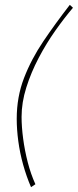

<svg xmlns="http://www.w3.org/2000/svg" viewBox="-20 -746 321 792"><path d="M49 -256Q49 -346 79 -424Q109 -502 159 -576Q209 -650 268 -726L281 -714Q246 -673 208.5 -620Q171 -567 139.5 -507Q108 -447 88.5 -385Q69 -323 69 -264Q69 -223 75.5 -174Q82 -125 94.5 -76.5Q107 -28 126 14L108 26Q89 -18 75.5 -66.5Q62 -115 55.5 -163.5Q49 -212 49 -256Z"/></svg>

Font: Raleway Thin
Style: Italic
Weight: 100
Italic angle: -12°
Designer: Matt McInerney, Pablo Impallari, Rodrigo Fuenzalida
Foundry: Matt McInerney, Pablo Impallari, Rodrigo Fuenzalida
Version: Version 4.026